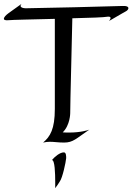

<svg xmlns="http://www.w3.org/2000/svg" viewBox="-34 -741 687 998"><path d="M620 -682C636 -690 645 -712 604 -710C563 -708 141 -698 100 -698C100 -698 59 -698 78 -721L11 -673C-19 -651 -25 -632 11 -636C27 -638 137 -640 251 -643V-175C251 -70 227 -31 190 0C204 -3 215 -4 226 -4C248 -4 268 0 299 0C346 0 361 -20 430 -67C425 -65 387 -52 326 -52C315 -52 304 -52 292 -53C331 -91 331 -153 331 -153C331 -153 331 -212 342 -646C433 -648 510 -651 523 -654C523 -654 555 -660 533 -632C605 -674 620 -682 620 -682ZM431 -68C430 -68 430 -67 430 -67ZM310 81C310 71 310 51 298 51C277 51 250 74 236 91C251 90 253 161 253 205C253 220 253 232 253 237C262 226 270 213 277 202C291 183 308 103 310 81Z"/></svg>

Font: Quintessential
Style: Regular
Weight: 400
Designer: Astigmatic (AOETI)
Foundry: Astigmatic (AOETI)
Version: Version 1.000